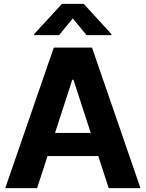

<svg xmlns="http://www.w3.org/2000/svg" viewBox="-20 -974 754 994"><path d="M428.1 -792 356.8 -878.7 285.9 -792H156.6V-797.3L300.6 -953.9H413.5L557 -797.3V-792ZM172.1 0H7.2L258.4 -727.5H456.4L707.2 0H542.8L360.2 -561.3H354.3ZM162.3 -285.9H551.4V-166.2H162.3Z"/></svg>

Font: Inter Tight
Style: Regular
Weight: 400
Designer: Rasmus Andersson
Foundry: rsms
Version: Version 3.002